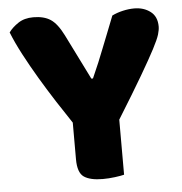

<svg xmlns="http://www.w3.org/2000/svg" viewBox="-47 -655 669 705"><g transform="rotate(-5 287.0 -302.0)"><path d="M383 -4Q372 -1 349 2Q326 5 304 5Q258 5 235 -10.5Q212 -26 212 -76V-211Q187 -248 158 -293Q129 -338 101 -385Q73 -432 49 -477.5Q25 -523 10 -561Q23 -579 45.5 -594Q68 -609 101 -609Q140 -609 164.5 -593Q189 -577 211 -533L294 -366H300Q314 -397 324.5 -422.5Q335 -448 345 -473.5Q355 -499 366 -526.5Q377 -554 391 -590Q409 -599 431 -604Q453 -609 473 -609Q508 -609 532.5 -590.5Q557 -572 557 -535Q557 -523 552 -506Q547 -489 529 -454.5Q511 -420 476.5 -361Q442 -302 383 -207Z"/></g></svg>

Font: Baloo
Style: Regular
Weight: 400
Designer: Sarang Kulkarni and Ek Type
Foundry: Ek Type
Version: Version 1.100;PS 1.000;hotconv 1.0.88;makeotf.lib2.5.647800;